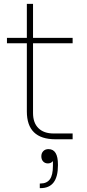

<svg xmlns="http://www.w3.org/2000/svg" viewBox="-20 -716 452 994"><path d="M267 5Q119 5 119 -139V-492H16V-520H119V-696H151V-520H356V-492H151V-131Q151 -80 179 -52.5Q207 -25 257 -25H356V5ZM231 56Q280 56 280 136V140Q280 258 190 258H186V234H190Q222 234 238 212.5Q254 191 254 142V118Q244 130 228 130Q213 130 203.5 120Q194 110 194 93Q194 77 204 66.5Q214 56 231 56Z"/></svg>

Font: Sora Thin
Style: Regular
Weight: 32
Designer: Jonathan Barnbrook, Julián Moncada
Foundry: Barnbrook Fonts
Version: Version 2.000